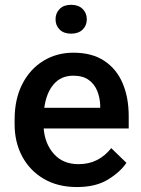

<svg xmlns="http://www.w3.org/2000/svg" viewBox="-20 -753 576 783"><path d="M293.5 9.8Q215.3 9.8 158.2 -23.9Q101.1 -57.6 70.3 -115.5Q39.6 -173.3 39.6 -246.1V-265.6Q39.6 -348.6 70.8 -409.9Q102.1 -471.2 156.5 -504.6Q210.9 -538.1 279.3 -538.1Q355 -538.1 405 -505.1Q455.1 -472.2 480 -413.8Q504.9 -355.5 504.9 -279.3V-229H158.2Q163.1 -166 200.2 -124.8Q237.3 -83.5 300.3 -83.5Q342.8 -83.5 376 -100.6Q409.2 -117.7 433.6 -148.9L495.6 -88.9Q470.2 -51.3 420.4 -20.8Q370.6 9.8 293.5 9.8ZM278.8 -444.3Q229 -444.3 199 -409.4Q168.9 -374.5 160.6 -313.5H388.7V-322.8Q387.7 -354.5 376.5 -382.3Q365.2 -410.2 341.6 -427.2Q317.9 -444.3 278.8 -444.3ZM206.5 -674.3Q206.5 -699.7 223.4 -716.6Q240.2 -733.4 270 -733.4Q299.8 -733.4 316.9 -716.6Q334 -699.7 334 -674.3Q334 -648.9 316.9 -632.3Q299.8 -615.7 270 -615.7Q240.2 -615.7 223.4 -632.3Q206.5 -648.9 206.5 -674.3Z"/></svg>

Font: Vazirmatn UI Medium
Style: Regular
Weight: 500
Designer: Saber Rastikerdar
Foundry: Saber Rastikerdar
Version: Version 33.003